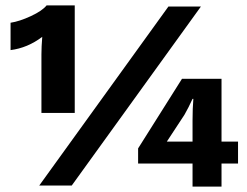

<svg xmlns="http://www.w3.org/2000/svg" viewBox="-20 -685 913 709"><path d="M152 -665H256V-268H133V-484Q133 -512 136 -549Q82 -508 19 -500V-601Q52 -606 94 -625.5Q136 -645 152 -665ZM125 0 602 -661H722L245 0ZM859 -162V-81H798V4H691V-81H490V-137L652 -394H798V-162ZM596 -162H691V-240Q691 -284 694 -320H691Q676 -287 661 -261Z"/></svg>

Font: Elaine Sans
Style: Bold
Weight: 700
Designer: Wei Huang
Foundry: Wei Huang
Version: Version 2.001;December 24, 2019;FontCreator 12.0.0.2547 64-b